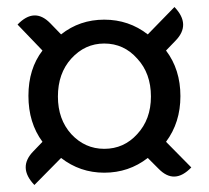

<svg xmlns="http://www.w3.org/2000/svg" viewBox="-20 -642 595 547"><path d="M78 -115Q30 -165 75 -211L101 -238Q61 -292 61 -369Q61 -446 101 -498L30 -572Q78 -622 123 -576L154 -544Q207 -586 277 -586Q347 -586 401 -544L477 -622Q525 -572 480 -526L453 -498Q494 -444 494 -368Q494 -293 453 -238L525 -165Q477 -115 432 -161L401 -192Q347 -150 277 -150Q208 -150 154 -192ZM183 -260Q222 -218 277 -218Q333 -218 371 -260Q410 -302 410 -367Q410 -433 371 -475Q333 -518 277 -518Q222 -518 183 -475Q145 -433 145 -367Q145 -302 183 -260Z"/></svg>

Font: Swei Toothpaste CJK TC
Style: Regular
Weight: 400
Version: Version 1.0